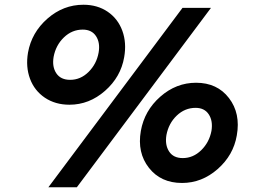

<svg xmlns="http://www.w3.org/2000/svg" viewBox="-20 -768 1084 810"><path d="M332 -748Q391.1 -748 434.3 -718.5Q477.5 -689 496.1 -638.2Q514.6 -587.4 503.9 -526.9Q489.7 -443.4 423.1 -384.8Q356.4 -326.2 272.9 -326.2Q213.4 -326.2 169.4 -355.7Q125.5 -385.3 106.7 -435.5Q87.9 -485.8 98.1 -545.9Q113.3 -630.9 180.2 -689.5Q247.1 -748 332 -748ZM750 -734.9H870.1L304.2 22H184.1ZM329.1 -643.1Q283.7 -643.1 249.5 -610.1Q215.3 -577.1 206.1 -527.8Q199.2 -485.8 217.8 -458.5Q236.3 -431.2 275.9 -431.2Q319.8 -431.2 353.5 -464.4Q387.2 -497.6 396 -545.9Q403.3 -587.4 385.3 -615.2Q367.2 -643.1 329.1 -643.1ZM807.1 -418.9Q896.5 -418.9 946 -354.2Q995.6 -289.6 979 -196.8Q964.8 -113.3 898.2 -54.7Q831.5 3.9 748 3.9Q658.2 3.9 608.2 -60.1Q558.1 -124 574.2 -215.8Q589.4 -301.3 656.2 -360.1Q723.1 -418.9 807.1 -418.9ZM805.2 -313Q759.8 -313 725.6 -280.3Q691.4 -247.6 682.1 -198.2Q675.3 -156.7 693.4 -128.9Q711.4 -101.1 751 -101.1Q794.9 -101.1 828.9 -134.3Q862.8 -167.5 872.1 -215.8Q878.9 -257.8 860.8 -285.4Q842.8 -313 805.2 -313Z"/></svg>

Font: Stilu SemiBold
Style: Italic
Weight: 600
Italic angle: -10°
Designer: Genilson Lima Santos
Foundry: Genilson Lima Santos
Version: Version 1.200;PS 001.200;hotconv 1.0.88;makeotf.lib2.5.64775